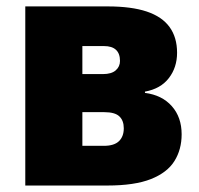

<svg xmlns="http://www.w3.org/2000/svg" viewBox="-20 -573 614 593"><path d="M526.9 -410.2Q526.9 -364.7 501.5 -331.8Q476.1 -298.8 427.7 -290V-286.1Q480.5 -279.3 510.7 -245.1Q541 -210.9 541 -158.2Q541 -111.3 518.8 -75.7Q496.6 -40 446.3 -20Q396 0 311.5 0H58.1V-553.2H312.5Q385.7 -553.2 433.1 -537.4Q480.5 -521.5 503.7 -489.5Q526.9 -457.5 526.9 -410.2ZM362.3 -176.8Q362.3 -200.7 348.6 -213.6Q335 -226.6 301.8 -226.6H234.4V-122.6H300.8Q332.5 -122.6 347.4 -137Q362.3 -151.4 362.3 -176.8ZM350.6 -384.8Q350.6 -407.7 338.1 -419.2Q325.7 -430.7 301.3 -430.7H234.4V-344.2H297.9Q324.2 -344.2 337.4 -355.7Q350.6 -367.2 350.6 -384.8Z"/></svg>

Font: Open Sans SemiCondensed ExtraBold
Style: Regular
Weight: 800
Width: 4
Designer: Monotype Design Team
Foundry: Monotype Imaging Inc.
Version: Version 3.000